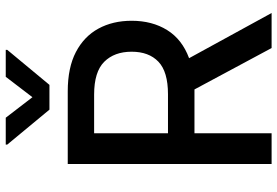

<svg xmlns="http://www.w3.org/2000/svg" viewBox="-172 -817 989 685"><g transform="rotate(-90 322.5 -474.5)"><path d="M79.9 0V-727.3H339.1Q423.7 -727.3 479.4 -698.2Q535.2 -669 563 -617.7Q590.9 -566.4 590.9 -499.3Q590.9 -426.1 557.7 -372.7Q524.5 -319.2 457.4 -294.4L618.6 0H493.6L345.9 -275.2Q342.3 -275.2 338.8 -275.2H189.6V0ZM189.6 -369.7H328.8Q409.1 -369.7 444.8 -403.8Q480.5 -437.9 480.5 -499.3Q480.5 -561.1 444.6 -597.1Q408.7 -633.2 327.4 -633.2H189.6ZM245 -948.5 318.2 -853.3 391 -948.5H487.2V-943.2L362.2 -792.6H273.8L149.1 -943.2V-948.5Z"/></g></svg>

Font: Inter Zeller Medium
Style: Regular
Weight: 500
Designer: Rasmus Andersson; Joe Bland
Foundry: zeller
Version: Version 3.015;git-dec3a8cb1